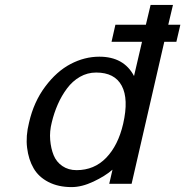

<svg xmlns="http://www.w3.org/2000/svg" viewBox="-20 -742 748 775"><path d="M511.2 0H420.9L434.1 -57.1Q404.3 -31.2 357.2 -9Q310.1 13.2 269 13.2Q215.3 13.2 175.5 -7.3Q135.7 -27.8 115.5 -63Q95.2 -98.1 89.4 -145.5Q83.5 -192.9 97.2 -247.1Q116.2 -330.6 162.4 -392.3Q208.5 -454.1 264.9 -483.6Q321.3 -513.2 380.9 -513.2Q480 -513.2 521 -435.1L553.2 -573.2H430.2L445.8 -642.1H568.8L587.9 -722.2H678.2L659.2 -642.1H708L691.9 -573.2H643.1ZM189 -248Q179.7 -211.9 182.6 -177.2Q185.5 -142.6 196.5 -115.5Q207.5 -88.4 231.7 -71.8Q255.9 -55.2 289.1 -55.2Q360.4 -55.2 408.7 -105.2Q457 -155.3 477.1 -242.2Q500 -342.3 471.4 -395.8Q442.9 -449.2 368.2 -449.2Q333 -449.2 302.7 -431.9Q272.5 -414.6 250.5 -385Q228.5 -355.5 213.4 -321Q198.2 -286.6 189 -248Z"/></svg>

Font: Perun
Style: Italic
Weight: 400
Italic angle: -12°
Foundry: Stefan Peev, Context Ltd
Version: Version 001.000